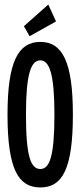

<svg xmlns="http://www.w3.org/2000/svg" viewBox="-20 -812 353 843"><path d="M110 -653 226 -718 192 -792 85 -697ZM157 11C254 11 300 -70 300 -309C300 -541 254 -628 157 -628C60 -628 13 -541 13 -309C13 -70 60 11 157 11ZM157 -70C116 -70 94 -122 94 -309C94 -487 116 -547 157 -547C197 -547 219 -487 219 -309C219 -122 197 -70 157 -70Z"/></svg>

Font: Inconsolata ExtraCondensed
Style: Bold
Weight: 700
Width: 2
Monospace: yes
Designer: Raph Levien, Cyreal, Brenton Simpson
Foundry: Raph Levien, Cyreal, Google
Version: Version 3.100